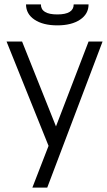

<svg xmlns="http://www.w3.org/2000/svg" viewBox="-20 -658 489 878"><path d="M99 -638H167Q167 -592 242 -592Q317 -592 317 -638H385Q385 -594 346 -568Q307 -542 242 -542Q177 -542 138 -568Q99 -594 99 -638ZM385 -468H449L196 200H128L202 9L10 -468H81L236 -80Z"/></svg>

Font: Didact Gothic
Style: Regular
Weight: 400
Designer: Daniel Johnson
Foundry: Daniel Johnson
Version: Version 2.101;PS 002.101;hotconv 1.0.88;makeotf.lib2.5.64775